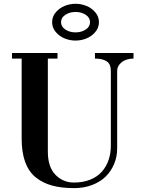

<svg xmlns="http://www.w3.org/2000/svg" viewBox="-20 -972 748 1009"><path d="M273.7 -803Q253.9 -825.7 253.9 -855.5Q253.9 -885.3 273.7 -908Q293.5 -930.7 320.8 -941.4Q348.1 -952.1 377 -952.1Q405.8 -952.1 433.1 -941.4Q460.4 -930.7 480.2 -908Q500 -885.3 500 -855.5Q500 -825.7 480.2 -803Q460.4 -780.3 433.1 -769.5Q405.8 -758.8 377 -758.8Q348.1 -758.8 320.8 -769.5Q293.5 -780.3 273.7 -803ZM323.5 -894.3Q300.8 -879.4 300.8 -855.5Q300.8 -831.5 323.5 -816.7Q346.2 -801.8 377 -801.8Q407.7 -801.8 430.4 -816.7Q453.1 -831.5 453.1 -855.5Q453.1 -879.4 430.4 -894.3Q407.7 -909.2 377 -909.2Q346.2 -909.2 323.5 -894.3ZM43 -664.1V-693.4H282.2V-664.1H231.4V-175.8Q231.4 -94.7 271.2 -53.7Q311 -12.7 368.2 -12.7Q416.5 -12.7 454.1 -27.8Q491.7 -43 515.1 -69.6Q538.6 -96.2 550.5 -130.9Q562.5 -165.5 562.5 -206.1V-599.6Q562.5 -635.3 540.8 -649.7Q519 -664.1 479 -664.1V-693.4H681.6V-664.1Q661.6 -664.1 642.8 -657.7Q624 -651.4 609.9 -635.7Q595.7 -620.1 595.7 -598.6V-191.9Q595.7 -148.9 580.1 -111.1Q564.5 -73.2 536.1 -44.9Q507.8 -16.6 464.6 0Q421.4 16.6 369.6 16.6Q303.2 16.6 253.9 3.2Q204.6 -10.3 167.7 -40Q130.9 -69.8 112.3 -120.6Q93.8 -171.4 93.8 -243.2V-664.1Z"/></svg>

Font: Monomachus
Style: Medium
Weight: 500
Designer: Alexey Kryukov
Version: Version 1.0